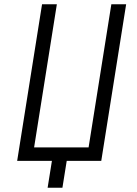

<svg xmlns="http://www.w3.org/2000/svg" viewBox="-20 -750 640 895"><path d="M202 125H271L291 0H452L568 -730H499L393 -63H139L245 -730H176L60 0H222Z"/></svg>

Font: JetBrains Mono ExtraLight
Style: Italic
Weight: 240
Italic angle: -9°
Monospace: yes
Designer: Philipp Nurullin, Konstantin Bulenkov
Foundry: JetBrains
Version: Version 2.305